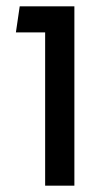

<svg xmlns="http://www.w3.org/2000/svg" viewBox="-20 -584 349 604"><path d="M122 0H214V-564H42L30 -482H122Z"/></svg>

Font: FiraGO Unicode
Style: Regular
Weight: 400
Designer: bBox Type
Foundry: bBox Type GmbH
Version: Version 1.001;PS 001.001;hotconv 1.0.88;makeotf.lib2.5.64775